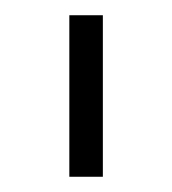

<svg xmlns="http://www.w3.org/2000/svg" viewBox="-20 -720 226 252"><path d="M71 -488V-700H115V-488Z"/></svg>

Font: SUSE Thin ExtraLight
Style: Regular
Weight: 250
Version: Version 1.000